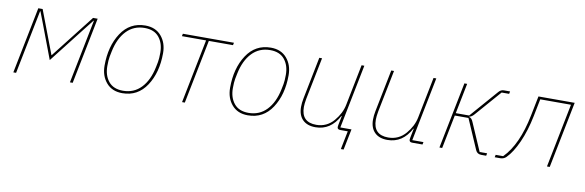

<svg xmlns="http://www.w3.org/2000/svg" viewBox="-48 -909 4387 1440"><g transform="rotate(10 2146.0 -189.0)"><path d="M53 0 154 -506H187L312 -177H314L571 -506H606L505 0H484L581 -486H578L505 -393L306 -138L212 -387L174 -486H171L74 0Z M884 12Q806 12 762 -39.5Q718 -91 718 -169Q718 -317 784 -417.5Q850 -518 968 -518Q1046 -518 1090 -466.5Q1134 -415 1134 -337Q1134 -189 1068 -88.5Q1002 12 884 12ZM886 -7Q969 -7 1024 -64.5Q1079 -122 1100 -225L1108 -265Q1113 -292 1113 -337Q1113 -408 1076 -453.5Q1039 -499 966 -499Q883 -499 828 -441.5Q773 -384 752 -281L744 -241Q739 -214 739 -169Q739 -98 776 -52.5Q813 -7 886 -7Z M1338 0 1435 -487H1251L1255 -506H1644L1640 -487H1456L1359 0Z M1840 12Q1762 12 1718 -39.5Q1674 -91 1674 -169Q1674 -317 1740 -417.5Q1806 -518 1924 -518Q2002 -518 2046 -466.5Q2090 -415 2090 -337Q2090 -189 2024 -88.5Q1958 12 1840 12ZM1842 -7Q1925 -7 1980 -64.5Q2035 -122 2056 -225L2064 -265Q2069 -292 2069 -337Q2069 -408 2032 -453.5Q1995 -499 1922 -499Q1839 -499 1784 -441.5Q1729 -384 1708 -281L1700 -241Q1695 -214 1695 -169Q1695 -98 1732 -52.5Q1769 -7 1842 -7Z M2572 140 2600 0H2543Q2520 0 2520 -19Q2520 -23 2522 -35L2536 -105H2533Q2471 12 2355 12Q2292 12 2257.5 -22.5Q2223 -57 2223 -120Q2223 -150 2230 -185L2294 -506H2315L2251 -186Q2244 -147 2244 -123Q2244 -7 2358 -7Q2438 -7 2491 -69Q2541 -128 2554 -194L2616 -506H2637L2540 -19H2625L2593 140Z M2842 -506H2863L2799 -186Q2792 -147 2792 -123Q2792 -7 2906 -7Q2986 -7 3039 -69Q3089 -128 3102 -194L3164 -506H3185L3088 -19H3173L3169 0H3091Q3068 0 3068 -19Q3068 -23 3070 -35L3084 -105H3081Q3019 12 2903 12Q2840 12 2805.5 -22.5Q2771 -57 2771 -120Q2771 -150 2778 -185Z M3298 0 3399 -506H3420L3374 -275H3476L3660 -486Q3677 -506 3700 -506H3747L3743 -487H3686L3515 -291Q3497 -270 3479 -267L3478 -264Q3497 -261 3509 -231L3601 -19H3658L3654 0H3617Q3585 0 3573 -28L3474 -256H3370L3319 0Z M3719 0 3723 -19H3780Q3887 -126 3933 -356L3963 -506H4239L4138 0H4117L4214 -487H3980L3954 -356Q3931 -241 3891.5 -152.5Q3852 -64 3806 -18Q3788 0 3761 0Z"/></g></svg>

Font: IBM Plex Sans Thin
Style: Italic
Weight: 100
Italic angle: -11.31°
Designer: Mike Abbink, Paul van der Laan, Pieter van Rosmalen
Foundry: Bold Monday
Version: Version 3.0